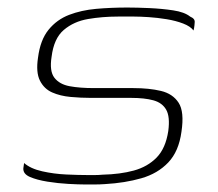

<svg xmlns="http://www.w3.org/2000/svg" viewBox="-20 -484 578 510"><path d="M44 -51Q61 -36 92 -29Q123 -22 156 -20.5Q189 -19 213 -19Q222 -19 232 -19Q242 -19 252 -20Q299 -21 335.5 -31Q372 -41 396 -65.5Q420 -90 427 -136Q432 -174 421.5 -192.5Q411 -211 387.5 -217.5Q364 -224 328 -224Q312 -224 294.5 -224Q277 -224 259 -224Q241 -224 221 -224Q195 -224 167.5 -226.5Q140 -229 118.5 -238.5Q97 -248 86 -270Q75 -292 81 -331Q87 -378 109 -405Q131 -432 163.5 -444.5Q196 -457 235.5 -460.5Q275 -464 318 -464Q344 -464 377 -462.5Q410 -461 440 -456.5Q470 -452 485 -440Q492 -437 495 -433Q498 -429 497 -423Q497 -420 496.5 -416.5Q496 -413 495.5 -409.5Q495 -406 494 -403Q486 -414 466.5 -421.5Q447 -429 422.5 -433Q398 -437 375 -438.5Q352 -440 337 -440H293Q252 -440 214 -433.5Q176 -427 149.5 -404.5Q123 -382 117 -333Q111 -295 124.5 -277.5Q138 -260 165 -255Q192 -250 229 -250Q257 -250 283.5 -250Q310 -250 334 -250Q376 -250 407.5 -242.5Q439 -235 454.5 -211Q470 -187 462 -134Q455 -82 427 -52.5Q399 -23 355.5 -10.5Q312 2 259 5Q245 6 232 6Q219 6 205 6Q189 6 161.5 4.5Q134 3 106 -1.5Q78 -6 59.5 -14Q41 -22 42 -37Z"/></svg>

Font: Genos ExtraLight
Style: Italic
Weight: 250
Italic angle: -8°
Designer: Robert E. Leuschke
Foundry: Robert E. Leuschke
Version: Version 1.010